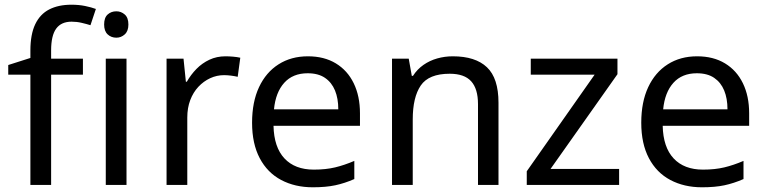

<svg xmlns="http://www.w3.org/2000/svg" viewBox="-20 -785 3251 815"><path d="M332 -468H197V0H109V-468H15V-509L109 -539V-570Q109 -639 129.5 -682Q150 -725 189 -745Q228 -765 283 -765Q315 -765 341.5 -759.5Q368 -754 387 -747L364 -678Q348 -683 327 -688Q306 -693 284 -693Q240 -693 218.5 -663.5Q197 -634 197 -571V-536H332Z M517 -536V0H429V-536ZM474 -737Q494 -737 509.5 -723.5Q525 -710 525 -681Q525 -653 509.5 -639Q494 -625 474 -625Q452 -625 437 -639Q422 -653 422 -681Q422 -710 437 -723.5Q452 -737 474 -737Z M937 -546Q952 -546 969.5 -544.5Q987 -543 1000 -540L989 -459Q976 -462 960.5 -464Q945 -466 931 -466Q900 -466 872 -453Q844 -440 822 -416.5Q800 -393 787.5 -360Q775 -327 775 -286V0H687V-536H759L769 -438H773Q790 -468 814 -492.5Q838 -517 869 -531.5Q900 -546 937 -546Z M1287 -546Q1356 -546 1405.5 -516Q1455 -486 1481.5 -431.5Q1508 -377 1508 -304V-251H1141Q1143 -160 1187.5 -112.5Q1232 -65 1312 -65Q1363 -65 1402.5 -74.5Q1442 -84 1484 -102V-25Q1443 -7 1403 1.5Q1363 10 1308 10Q1232 10 1173.5 -21Q1115 -52 1082.5 -113.5Q1050 -175 1050 -264Q1050 -352 1079.5 -415Q1109 -478 1162.5 -512Q1216 -546 1287 -546ZM1286 -474Q1223 -474 1186.5 -433.5Q1150 -393 1143 -321H1416Q1416 -367 1402 -401Q1388 -435 1359.5 -454.5Q1331 -474 1286 -474Z M1902 -546Q1998 -546 2047 -499.5Q2096 -453 2096 -349V0H2009V-343Q2009 -408 1980 -440Q1951 -472 1889 -472Q1800 -472 1766 -422Q1732 -372 1732 -278V0H1644V-536H1715L1728 -463H1733Q1751 -491 1777.5 -509.5Q1804 -528 1836 -537Q1868 -546 1902 -546Z M2608 0H2216V-58L2504 -468H2233V-536H2601V-470L2317 -68H2608Z M2939 -546Q3008 -546 3057.5 -516Q3107 -486 3133.5 -431.5Q3160 -377 3160 -304V-251H2793Q2795 -160 2839.5 -112.5Q2884 -65 2964 -65Q3015 -65 3054.5 -74.5Q3094 -84 3136 -102V-25Q3095 -7 3055 1.5Q3015 10 2960 10Q2884 10 2825.5 -21Q2767 -52 2734.5 -113.5Q2702 -175 2702 -264Q2702 -352 2731.5 -415Q2761 -478 2814.5 -512Q2868 -546 2939 -546ZM2938 -474Q2875 -474 2838.5 -433.5Q2802 -393 2795 -321H3068Q3068 -367 3054 -401Q3040 -435 3011.5 -454.5Q2983 -474 2938 -474Z"/></svg>

Font: ing115
Style: Regular
Weight: 400
Designer: Monotype Design Team
Foundry: Monotype Imaging Inc.
Version: Version 2.013